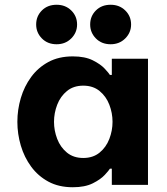

<svg xmlns="http://www.w3.org/2000/svg" viewBox="-20 -777 703 807"><path d="M445 -591Q407 -591 383 -615.5Q359 -640 359 -674Q359 -709 383 -733Q407 -757 445 -757Q482 -757 506.5 -733Q531 -709 531 -674Q531 -640 506.5 -615.5Q482 -591 445 -591ZM218 -591Q180 -591 156 -615.5Q132 -640 132 -674Q132 -709 156 -733Q180 -757 218 -757Q255 -757 279.5 -733Q304 -709 304 -674Q304 -640 279.5 -615.5Q255 -591 218 -591ZM286 -540Q337 -540 370 -523.5Q403 -507 420.5 -488Q438 -469 442 -462H450V-530H602V0H450V-68H442Q438 -61 420.5 -42Q403 -23 370 -6.5Q337 10 286 10Q227 10 183.5 -13.5Q140 -37 111 -76.5Q82 -116 67.5 -165Q53 -214 53 -265Q53 -316 67.5 -365Q82 -414 111 -453.5Q140 -493 183.5 -516.5Q227 -540 286 -540ZM330 -417Q289 -417 261.5 -394.5Q234 -372 220.5 -337Q207 -302 207 -265Q207 -228 220.5 -193Q234 -158 261.5 -135.5Q289 -113 330 -113Q371 -113 398.5 -135.5Q426 -158 439.5 -193Q453 -228 453 -265Q453 -302 439.5 -337Q426 -372 398.5 -394.5Q371 -417 330 -417Z"/></svg>

Font: Be Vietnam Pro
Style: Bold
Weight: 700
Designer: Lam Bao, Tony Le, Vietanh Nguyen
Foundry: Yellow Type Foundry
Version: Version 1.002; ttfautohint (v1.8.3)